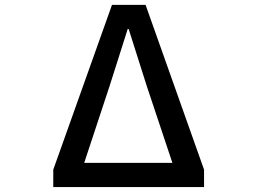

<svg xmlns="http://www.w3.org/2000/svg" viewBox="-20 -756 1040 776"><path d="M195.3 0V-70.3L432.6 -736.3H568.4L804.7 -70.3V0ZM320.3 -97.7H676.8L573.2 -408.2L500 -638.7H496.1L422.9 -408.2Z"/></svg>

Font: GenEi Gothic M SemiBold
Style: Regular
Weight: 500
Designer: o_tamon (Modified); [Source Han Sans]
Ryoko NISHIZUKA  (kana & ideographs); Paul D. Hunt (Latin, Greek & Cyrillic); Wenl
Version: Version 1.1a;Original Version 1.004